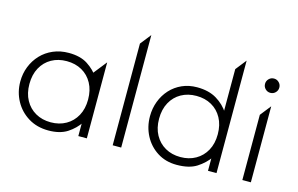

<svg xmlns="http://www.w3.org/2000/svg" viewBox="-93 -972 1892 1220"><g transform="rotate(15 853.0 -362.5)"><path d="M292 15Q217 15 160.2 -19.8Q103.5 -54.5 71.8 -112.5Q40 -170.5 40 -240Q40 -292 58.2 -338.2Q76.5 -384.5 109.8 -419.8Q143 -455 189.5 -475Q236 -495 292 -495Q368 -495 416.2 -463.8Q464.5 -432.5 495 -386L466 -354V-404L542 -500V0H486V-106L495 -94Q464.5 -47.5 416.2 -16.2Q368 15 292 15ZM293 -39Q349.5 -39 393 -63.8Q436.5 -88.5 461.2 -133.5Q486 -178.5 486 -240Q486 -301.5 461.2 -346.8Q436.5 -392 393 -416.5Q349.5 -441 293 -441Q236.5 -441 193 -416.5Q149.5 -392 124.8 -346.8Q100 -301.5 100 -240Q100 -178.5 124.8 -133.5Q149.5 -88.5 193 -63.8Q236.5 -39 293 -39Z M712 0V-669L768 -740V0Z M1136 15Q1063.5 15 1008.8 -19.8Q954 -54.5 923.5 -112.5Q893 -170.5 893 -240Q893 -292 910.5 -338.2Q928 -384.5 960.2 -419.8Q992.5 -455 1037 -475Q1081.5 -495 1136 -495Q1212.5 -495 1264.5 -463.8Q1316.5 -432.5 1348 -383L1339 -371V-669L1395 -740V0H1339V-106L1348 -93Q1316 -47.5 1267 -16.2Q1218 15 1136 15ZM1146 -39Q1202.5 -39 1246 -63.8Q1289.5 -88.5 1314.2 -133.5Q1339 -178.5 1339 -240Q1339 -301.5 1314.2 -346.8Q1289.5 -392 1246 -416.5Q1202.5 -441 1146 -441Q1089.5 -441 1046 -416.5Q1002.5 -392 977.8 -346.8Q953 -301.5 953 -240Q953 -178.5 977.8 -133.5Q1002.5 -88.5 1046 -63.8Q1089.5 -39 1146 -39Z M1565 0V-429L1621 -500V0ZM1593 -581Q1573.5 -581 1559.8 -594.8Q1546 -608.5 1546 -628Q1546 -647.5 1559.8 -661.2Q1573.5 -675 1593 -675Q1612.5 -675 1626.2 -661.2Q1640 -647.5 1640 -628Q1640 -608.5 1626.2 -594.8Q1612.5 -581 1593 -581Z"/></g></svg>

Font: Geologica-Sharp
Style: Regular
Weight: 100
Designer: Sindre Bremnes, Frode Helland
Foundry: Monokrom Skriftforlag AS
Version: Version 1.010;gftools[0.9.28]